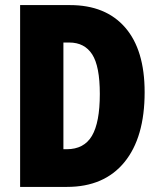

<svg xmlns="http://www.w3.org/2000/svg" viewBox="-20 -734 627 754"><path d="M548 -372Q548 -194 468.5 -97Q389 0 243 0H59V-714H255Q395 -714 471.5 -626Q548 -538 548 -372ZM372 -365Q372 -474 342 -520.5Q312 -567 252 -567H229V-148H242Q310 -148 341 -200.5Q372 -253 372 -365Z"/></svg>

Font: Noto Sans Malayalam ExtraCondensed Black
Style: Regular
Weight: 900
Width: 2
Designer: Jelle Bosma - Monotype Design Team
Foundry: Monotype Imaging Inc.
Version: Version 2.104; ttfautohint (v1.8.4.7-5d5b)